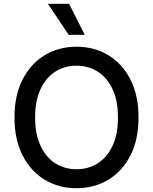

<svg xmlns="http://www.w3.org/2000/svg" viewBox="-20 -984 808 1014"><path d="M711.6 -363.6Q711.6 -247.2 669 -163.5Q626.4 -79.9 552.4 -35Q478.3 9.9 384.2 9.9Q289.8 9.9 215.7 -35Q141.7 -79.9 99.1 -163.7Q56.5 -247.5 56.5 -363.6Q56.5 -480.1 99.1 -563.7Q141.7 -647.4 215.7 -692.3Q289.8 -737.2 384.2 -737.2Q478.3 -737.2 552.4 -692.3Q626.4 -647.4 669 -563.7Q711.6 -480.1 711.6 -363.6ZM603 -363.6Q603 -452.4 574.4 -513.3Q545.8 -574.2 496.3 -605.6Q446.7 -637.1 384.2 -637.1Q321.4 -637.1 272 -605.6Q222.7 -574.2 194.1 -513.3Q165.5 -452.4 165.5 -363.6Q165.5 -274.9 194.1 -214Q222.7 -153.1 272 -121.6Q321.4 -90.2 384.2 -90.2Q446.7 -90.2 496.3 -121.6Q545.8 -153.1 574.4 -214Q603 -274.9 603 -363.6ZM342.7 -800.1 233 -963.8H344.8L427.6 -800.1Z"/></svg>

Font: InterMG Medium
Style: Regular
Weight: 500
Designer: Rasmus Andersson
Foundry: rsms
Version: Version 3.019;December 26, 2023;FontCreator 15.0.0.2955 64-b